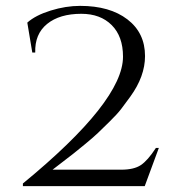

<svg xmlns="http://www.w3.org/2000/svg" viewBox="-20 -634 593 654"><path d="M253 -614Q354 -614 414 -568Q474 -522 474 -443Q474 -374 424 -305Q406 -280 392.5 -262.5Q379 -245 353.5 -220Q328 -195 314 -181.5Q300 -168 271 -144Q242 -120 231 -111.5Q220 -103 191.5 -81Q163 -59 159 -56H393Q436 -56 459.5 -71.5Q483 -87 511 -130H521L473 0H58V-9Q399 -289 399 -441Q399 -510 360.5 -548.5Q322 -587 257 -587Q183 -587 140.5 -552.5Q98 -518 100 -455H90L73 -557Q101 -582 152.5 -598Q204 -614 253 -614Z"/></svg>

Font: Cinzel Decorative
Style: Regular
Weight: 400
Designer: Natanael Gama
Version: Version 1.002;PS 001.002;hotconv 1.0.56;makeotf.lib2.0.21325